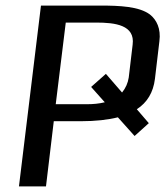

<svg xmlns="http://www.w3.org/2000/svg" viewBox="-20 -669 593 689"><path d="M463 -181 514 -227 471 -277C508 -301 530 -337 536 -386L552 -521C558 -566 542 -598 518 -617C479 -646 410 -649 339 -649H127L48 0H145L173 -234H270C323 -234 367 -239 403 -248ZM456 -509 442 -391C439 -371 431 -353 418 -337L360 -404L307 -357L356 -302C336 -297 314 -295 291 -295H180L216 -588H325C394 -588 465 -579 456 -509Z"/></svg>

Font: Gamestation Display
Style: Italic
Weight: 400
Designer: Jonas Hecksher
Foundry: Jonas Hecksher, Playtypeª, e-types AS
Version: Version 1.003